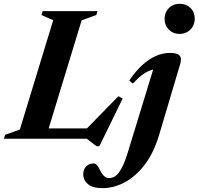

<svg xmlns="http://www.w3.org/2000/svg" viewBox="-52 -734 1050 1016"><path d="M380 -626.5 189 0H-31.5L-25 -20.5L53 -48.5L229.5 -627L167.5 -654.5L173.5 -675H464L457.5 -654.5ZM391 -37 574.5 -225 597 -212.5 474 39.5H458.5L407 0H97.5L116 -54.5H442.5ZM819 -633.5Q819 -657 829.5 -675.2Q840 -693.5 858.2 -703.8Q876.5 -714 899.5 -714Q933.5 -714 956 -692Q978.5 -670 978.5 -635Q978.5 -612 968 -593.8Q957.5 -575.5 939.5 -565Q921.5 -554.5 898 -554.5Q864 -554.5 841.5 -577Q819 -599.5 819 -633.5ZM790 -20Q762 74 714.5 136.5Q667 199 609 230.2Q551 261.5 490.5 261.5Q438 261.5 413.2 240.2Q388.5 219 388.5 187Q388.5 163 403.5 147Q418.5 131 444 131Q453 131 460.8 139.5Q468.5 148 479 169.5Q490 191 501.5 199.8Q513 208.5 524.5 208.5Q539 208.5 552 201.8Q565 195 577.2 178.8Q589.5 162.5 601.8 135.2Q614 108 626 67L767.5 -395.5L794 -369Q769 -370 746.2 -362.5Q723.5 -355 700.2 -337.5Q677 -320 651 -291.5L632 -308Q667.5 -360 703.5 -392Q739.5 -424 775.5 -439Q811.5 -454 847 -454Q873 -454 887 -448Q901 -442 904.2 -428.8Q907.5 -415.5 901.5 -395Z"/></svg>

Font: Newsreader 24pt
Style: Bold Italic
Weight: 700
Italic angle: -17°
Designer: Hugues Gentile
Foundry: Production Type
Version: Version 1.003